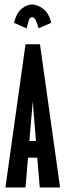

<svg xmlns="http://www.w3.org/2000/svg" viewBox="-20 -830 290 850"><path d="M156 0 145 -132H104L93 0H4L93 -634H157L246 0ZM125 -381 110 -206H139ZM98 -704 42 -729Q53 -773 76 -791.5Q99 -810 122 -810Q145 -810 170.5 -791.5Q196 -773 207 -729L151 -705Q145 -725 138.5 -739.5Q132 -754 122 -754Q112 -754 107 -738.5Q102 -723 98 -704Z"/></svg>

Font: Inconsolata UltraCondensed Black
Style: Regular
Weight: 900
Width: 1
Monospace: yes
Designer: Raph Levien, Cyreal, Brenton Simpson
Foundry: Raph Levien, Cyreal, Google
Version: Version 3.001; ttfautohint (v1.8.2.53-6de2)